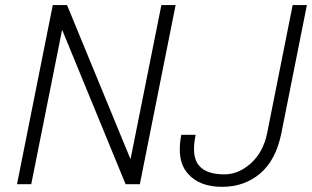

<svg xmlns="http://www.w3.org/2000/svg" viewBox="-20 -731 1238 762"><path d="M535 0H478.5L227.5 -610.5H226L104 0H47.5L189.5 -711H246L497 -101.5H498.5L620.5 -711H677ZM861 10.5Q771.5 10.5 725.5 -42Q693.5 -78 693.5 -138Q693.5 -164.5 699.5 -196H756.5Q750 -165 750 -140.5Q750 -98.5 768.5 -75.5Q797.5 -39 870.5 -39Q927 -39 975.8 -83Q1024.5 -127 1040 -201.5L1141.5 -711H1198L1096.5 -201.5Q1075 -95.5 1012.5 -42.5Q950 10.5 861 10.5Z"/></svg>

Font: Roberto Sans Light
Style: Italic
Weight: 300
Italic angle: -11°
Designer: Google
Version: Version 1.00;June 11, 2020;FontCreator 12.0.0.2522 64-bit; t